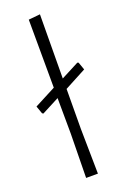

<svg xmlns="http://www.w3.org/2000/svg" viewBox="-138 -749 523 795"><g transform="rotate(-20 123.0 -351.0)"><path d="M226 -461 231 -459 243 -425 147 -374 146 -198 149 0H97L100 -195L99 -351L22 -311L17 -314L5 -348L99 -397L98 -697L149 -702L147 -420Z"/></g></svg>

Font: Alegreya Sans SC Light
Style: Regular
Weight: 300
Designer: Juan Pablo del Peral
Foundry: Huerta Tipografica
Version: Version 2.007